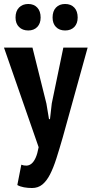

<svg xmlns="http://www.w3.org/2000/svg" viewBox="-30 -739 460 964"><path d="M203 -219 216 -141H221L230 -220L288 -500H410L285 -49Q268 10 253 57Q238 104 221 137Q204 170 182.5 187.5Q161 205 131 205Q110 205 90.5 201.5Q71 198 57 190L77 88Q90 93 103.5 92.5Q117 92 128.5 82.5Q140 73 149 53Q158 33 164 0L-10 -500H133ZM48 -651Q48 -683 65.5 -701Q83 -719 112 -719Q140 -719 157 -701Q174 -683 174 -651Q174 -621 157 -603.5Q140 -586 112 -586Q83 -586 65.5 -603.5Q48 -621 48 -651ZM234 -651Q234 -683 251 -701Q268 -719 297 -719Q326 -719 343 -701Q360 -683 360 -651Q360 -621 343 -603.5Q326 -586 297 -586Q268 -586 251 -603.5Q234 -621 234 -651Z"/></svg>

Font: PT Sans Narrow
Style: Bold
Weight: 700
Width: 3
Designer: A.Korolkova, O.Umpeleva, V.Yefimov
Foundry: ParaType Ltd
Version: Version 2.003W OFL